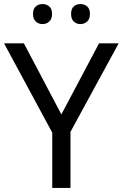

<svg xmlns="http://www.w3.org/2000/svg" viewBox="-20 -928 606 948"><path d="M283 -363 469 -714H566L328 -277V0H238V-273L0 -714H98ZM143 -859Q143 -885 157 -896.5Q171 -908 190 -908Q209 -908 223 -896.5Q237 -885 237 -859Q237 -834 223 -821.5Q209 -809 190 -809Q171 -809 157 -821.5Q143 -834 143 -859ZM331 -859Q331 -885 344.5 -896.5Q358 -908 377 -908Q396 -908 410 -896.5Q424 -885 424 -859Q424 -834 410 -821.5Q396 -809 377 -809Q358 -809 344.5 -821.5Q331 -834 331 -859Z"/></svg>

Font: Noto Sans Test
Style: Regular
Weight: 400
Version: Version 1.002; ttfautohint (v1.8.4.7-5d5b)